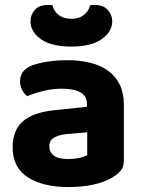

<svg xmlns="http://www.w3.org/2000/svg" viewBox="-20 -739 575 775"><path d="M256 -97Q278 -97 299.5 -101.5Q321 -106 332 -113V-205L250 -198Q218 -195 198.5 -183.5Q179 -172 179 -149Q179 -125 197 -111Q215 -97 256 -97ZM250 -496Q302 -496 344.5 -485.5Q387 -475 417 -453Q447 -431 463.5 -397Q480 -363 480 -317V-91Q480 -65 466.5 -49.5Q453 -34 434 -23Q403 -4 358 6Q313 16 256 16Q153 16 92 -23.5Q31 -63 31 -144Q31 -213 72 -249Q113 -285 198 -294L331 -308V-319Q331 -351 305 -366Q279 -381 230 -381Q192 -381 155.5 -372Q119 -363 90 -351Q78 -359 69.5 -375.5Q61 -392 61 -411Q61 -455 107 -474Q136 -485 174.5 -490.5Q213 -496 250 -496ZM268 -663Q299 -663 318.5 -678.5Q338 -694 344 -718Q349 -719 353 -719Q357 -719 362 -719Q397 -719 415 -699Q433 -679 433 -653Q433 -611 390.5 -581Q348 -551 268 -551Q187 -551 145 -581Q103 -611 103 -653Q103 -679 120.5 -699Q138 -719 174 -719Q179 -719 183 -719Q187 -719 192 -718Q197 -694 217 -678.5Q237 -663 268 -663Z"/></svg>

Font: Baloo Chettan 2
Style: Bold
Weight: 700
Designer: Maithili Shingre, Unnati Kotecha and Ek Type
Foundry: Ek Type
Version: Version 1.640;hotconv 1.0.111;makeotfexe 2.5.65597; ttfautoh